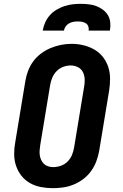

<svg xmlns="http://www.w3.org/2000/svg" viewBox="-20 -975 640 1003"><path d="M256 8Q224 8 193 2Q162 -4 136 -19Q110 -34 91.5 -57.5Q73 -81 63.5 -110Q54 -139 54 -171Q54 -203 60 -234L112 -549Q116 -576 126 -603Q136 -630 153 -653.5Q170 -677 194 -695Q218 -713 244.5 -724Q271 -735 298.5 -740.5Q326 -746 354 -746Q386 -746 416.5 -738.5Q447 -731 473 -716Q499 -701 517.5 -677.5Q536 -654 545.5 -625Q555 -596 555 -564Q555 -532 550 -501L498 -186Q493 -159 483 -132Q473 -105 456 -81.5Q439 -58 415.5 -40Q392 -22 365 -11Q338 0 310.5 4Q283 8 256 8ZM258 -102Q278 -102 298 -109Q318 -116 333 -131Q348 -146 356 -165.5Q364 -185 367 -204L419 -519Q423 -539 422.5 -559.5Q422 -580 413.5 -597.5Q405 -615 387.5 -624Q370 -633 349 -633Q329 -633 309.5 -625.5Q290 -618 275.5 -603Q261 -588 253 -569Q245 -550 242 -531L190 -216Q188 -203 187 -189.5Q186 -176 188 -163Q190 -150 195.5 -138.5Q201 -127 210 -118.5Q219 -110 232 -106Q245 -102 258 -102ZM203 -815Q207 -837 216 -857.5Q225 -878 240 -895Q255 -912 275 -924Q295 -936 316.5 -943Q338 -950 359 -952.5Q380 -955 402 -955Q423 -955 444 -952.5Q465 -950 483.5 -943Q502 -936 518 -924Q534 -912 544 -895Q554 -878 556 -857Q558 -836 554 -815H443Q445 -826 441.5 -836.5Q438 -847 429 -853Q420 -859 409 -861Q398 -863 387 -863Q375 -863 363.5 -861Q352 -859 341 -853Q330 -847 323 -837Q316 -827 314 -815Z"/></svg>

Font: Iosevka Slab XBdExObl
Style: Regular
Weight: 800
Width: 7
Italic angle: -9°
Monospace: yes
Designer: Belleve Invis
Foundry: Belleve Invis
Version: Version 11.1.0; ttfautohint (v1.8.3)